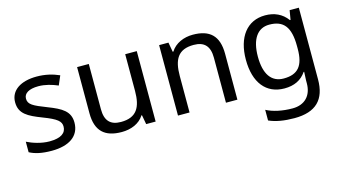

<svg xmlns="http://www.w3.org/2000/svg" viewBox="-87 -859 2503 1411"><g transform="rotate(-15 1165.0 -153.0)"><path d="M220 10C351 10 434 -44 434 -148C434 -234 374 -268 273 -307C170 -347 135 -364 135 -409C135 -449 174 -474 246 -474C298 -474 348 -459 393 -440L423 -510C373 -532 317 -546 252 -546C132 -546 51 -495 51 -404C51 -316 113 -284 217 -244C322 -204 349 -180 349 -140C349 -92 311 -61 222 -61C159 -61 94 -83 52 -104V-24C93 -2 145 10 220 10Z M753 10C822 10 888 -15 923 -71H927L940 0H1012V-536H924V-257C924 -132 885 -63 766 -63C685 -63 647 -105 647 -191V-536H558V-185C558 -49 624 10 753 10Z M1182 0H1270V-278C1270 -403 1308 -472 1427 -472C1509 -472 1547 -429 1547 -343V0H1634V-349C1634 -487 1568 -546 1440 -546C1372 -546 1306 -519 1271 -463H1266L1253 -536H1182Z M2005 240C2169 240 2245 162 2245 9V-536H2175L2163 -465H2158C2118 -520 2060 -546 1990 -546C1852 -546 1770 -438 1770 -267C1770 -92 1852 10 1991 10C2064 10 2120 -16 2157 -71H2161C2160 -59 2158 -21 2158 -5V16C2158 110 2102 167 2010 167C1933 167 1863 152 1812 125V206C1863 229 1927 240 2005 240ZM2004 -62C1910 -62 1861 -134 1861 -266C1861 -398 1912 -472 2002 -472C2110 -472 2159 -413 2159 -267V-246C2159 -117 2112 -62 2004 -62Z"/></g></svg>

Font: Noto Sans Math
Style: Regular
Weight: 400
Designer: Monotype Design Team, Delve Withrington, Jeff Kellem
Foundry: Monotype Imaging Inc., Delve Fonts LLC
Version: Version 3.000